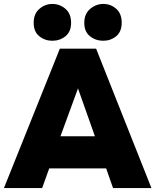

<svg xmlns="http://www.w3.org/2000/svg" viewBox="-25 -955 789 975"><path d="M-5 0 279 -708H463L744 0H549L514 -100H225L189 0ZM282 -263H457L371 -506ZM499 -748Q461 -748 432 -771Q403 -794 403 -839Q403 -885 433 -910Q463 -935 500 -935Q537 -935 565 -910.5Q593 -886 593 -840Q593 -794 565 -771Q537 -748 499 -748ZM241 -748Q203 -748 174.5 -771Q146 -794 146 -839Q146 -885 175 -910Q204 -935 241 -935Q278 -935 307 -910.5Q336 -886 336 -839Q336 -794 307.5 -771Q279 -748 241 -748Z"/></svg>

Font: Onest Black
Style: Regular
Weight: 900
Designer: Dmitri Voloshin, Andrey Kudryavtsev
Foundry: Dmitri Voloshin, Andrey Kudryavtsev
Version: Version 1.000;gftools[0.9.33]